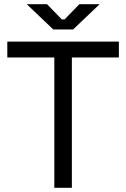

<svg xmlns="http://www.w3.org/2000/svg" viewBox="-20 -899 604 919"><path d="M240 0V-624H15V-700H549V-624H324V0ZM235 -758 108 -879H205L276 -806H289L360 -879H457L330 -758Z"/></svg>

Font: Space Grotesk Frontify
Style: Regular
Weight: 400
Designer: Florian Karsten
Version: Version 2.000